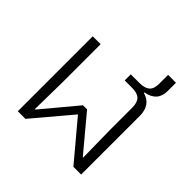

<svg xmlns="http://www.w3.org/2000/svg" viewBox="-174 -829 982 982"><g transform="rotate(45 317.0 -337.5)"><path d="M89 -542H146V-264L143 -69H146L303 -257H333L490 -69H493L490 -264V-427Q490 -464 473 -481Q456 -498 418 -498H364V-542H428Q464 -542 482.5 -557.5Q501 -573 501 -611V-675H558V-615Q558 -540 479 -526V-522Q547 -503 547 -424V0H491L318 -206L144 0H89Z"/></g></svg>

Font: IBM Plex Thai Light
Style: Regular
Weight: 300
Designer: Mike Abbink, Paul van der Laan, Pieter van Rosmalen, Ben Mitchell, Mark Frömberg
Foundry: Bold Monday
Version: Version 1.0